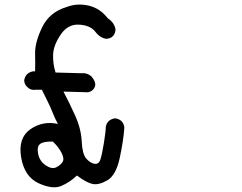

<svg xmlns="http://www.w3.org/2000/svg" viewBox="-20 -769 1040 826"><path d="M267 -739Q311 -756 360.5 -745Q410 -734 444 -690Q472 -672 477 -642Q474 -605 438 -602Q411 -605 390 -632.5Q369 -660 320.5 -663Q272 -666 241 -620Q210 -574 208.5 -534.5Q207 -495 219 -457L327 -454Q354 -457 374 -440Q396 -412 387.5 -394Q379 -376 359 -372L253 -375Q277 -330 303 -272.5Q329 -215 331.5 -161Q334 -107 350.5 -87.5Q367 -68 386 -64.5Q405 -61 412 -83Q419 -105 427 -154Q435 -203 435 -223Q441 -255 475 -260Q511 -255 515 -220Q511 -163 495 -89Q479 -15 442 6.5Q405 28 378.5 22.5Q352 17 311 -14Q281 15 243.5 31Q206 47 145.5 19Q85 -9 71 -92Q57 -175 110 -212.5Q163 -250 229 -236Q216 -260 206 -285.5Q196 -311 184 -334.5Q172 -358 160 -383H136Q113 -379 98 -394Q85 -405 84 -423Q89 -455 121 -462H131Q132 -489 131 -538Q130 -587 161.5 -652Q193 -717 267 -739ZM207 -160Q168 -161 153 -150Q138 -139 144 -107.5Q150 -76 176.5 -58Q203 -40 221.5 -49Q240 -58 249 -72Q258 -86 244.5 -112Q231 -138 207 -160Z"/></svg>

Font: Kosefont JP
Style: Regular
Weight: 400
Designer: Nozomi Seto 瀬戸のぞみ
Version: Version 3.00;June 19, 2020